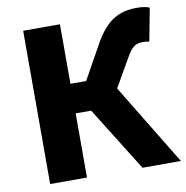

<svg xmlns="http://www.w3.org/2000/svg" viewBox="-84 -838 888 918"><g transform="rotate(-10 360.5 -379.0)"><path d="M480.5 -394.5 720.7 0H534.2L339.8 -311.5H264.6V0H85.9V-744.1H264.6V-455.1H340.8L435.5 -625Q476.6 -697.3 523.9 -727.5Q571.3 -757.8 637.7 -757.8Q680.7 -757.8 701.2 -748L670.9 -587.9Q659.2 -591.8 638.7 -591.8Q612.3 -591.8 595.2 -578.6Q578.1 -565.4 557.6 -528.3Z"/></g></svg>

Font: Gen Shin Gothic Heavy
Style: Bold
Weight: 900
Designer: [Source Han Sans]
Ryoko NISHIZUKA  (kana & ideographs); Paul D. Hunt (Latin, Greek & Cyrillic); Wenlong ZHANG  (bopomofo
Version: Version 1.002.20150607